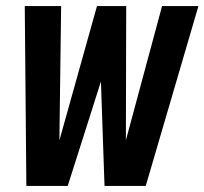

<svg xmlns="http://www.w3.org/2000/svg" viewBox="-20 -611 672 631"><path d="M66.6 0 61.4 -591H180.9L175.2 -149.7L298.7 -591H394.8L393.7 -150L512.6 -591H632.1L459 0H323.5L311.7 -343.3L202.6 0Z"/></svg>

Font: Alumni Sans Thin
Style: Italic
Weight: 100
Italic angle: -8°
Designer: Robert E. Leuschke
Foundry: Robert E. Leuschke
Version: Version 1.016